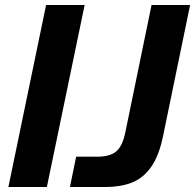

<svg xmlns="http://www.w3.org/2000/svg" viewBox="-20 -749 781 769"><path d="M13.6 0 164.6 -729H319L167.7 0ZM260.1 0 285 -121.4H369.6Q419.9 -121.4 445 -142.1Q470.1 -162.9 481.6 -217.1L587 -729H741.4L633.6 -206.4Q617 -124.3 584.6 -79.3Q552.3 -34.3 506.9 -17.1Q461.4 0 403.3 0Z"/></svg>

Font: Mona Sans ExtraLight
Style: Italic
Weight: 200
Italic angle: -11.6951°
Designer: Deni Anggara
Foundry: GitHub
Version: Version 2.000